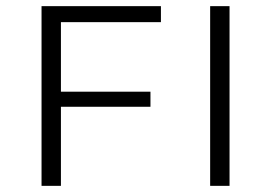

<svg xmlns="http://www.w3.org/2000/svg" viewBox="-20 -604 881 624"><path d="M115 0H178V-257H469V-306H178V-532H503V-584H115ZM663 0H726V-584H663Z"/></svg>

Font: Saira UNSAM Light SC
Style: Regular
Weight: 300
Designer: Hector Gatti with collaboration of the Omnibus-Type team
Foundry: Omnibus-Type
Version: Version 1.072;PS 001.072;hotconv 1.0.88;makeotf.lib2.5.64775